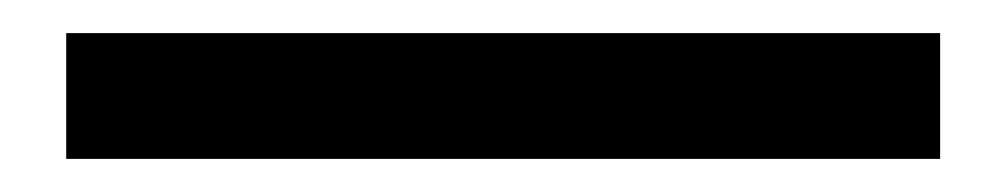

<svg xmlns="http://www.w3.org/2000/svg" viewBox="-20 24 608 116"><path d="M20 120V44H548V120Z"/></svg>

Font: Platypi
Style: Bold
Weight: 700
Designer: David Sargent
Foundry: Bolt Cutter Type
Version: Version 1.200; ttfautohint (v1.8.4.7-5d5b)